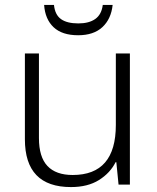

<svg xmlns="http://www.w3.org/2000/svg" viewBox="-20 -749 636 779"><path d="M507 -532V0H461L452 -91H449Q427 -47 381.5 -18.5Q336 10 268 10Q81 10 81 -184V-532H138V-189Q138 -112 172.5 -75.5Q207 -39 275 -39Q450 -39 450 -242V-532ZM437 -729Q431 -672 395.5 -639Q360 -606 297 -606Q232 -606 197.5 -638.5Q163 -671 159 -729H199Q203 -689 227.5 -671.5Q252 -654 298 -654Q341 -654 366.5 -672Q392 -690 397 -729Z"/></svg>

Font: Noto Sans Arabic Light
Style: Regular
Weight: 300
Designer: Monotype Design Team, Nadine Chahine, Nizar Qandah and Khaled Hosny
Foundry: Monotype Imaging Inc.
Version: Version 2.012; ttfautohint (v1.8.4.7-5d5b)